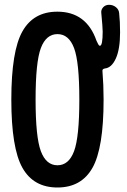

<svg xmlns="http://www.w3.org/2000/svg" viewBox="-20 -790 540 819"><path d="M295.9 -585Q273.4 -644.5 225.1 -644.5Q176.8 -644.5 154.3 -585Q131.8 -525.4 131.8 -365.2Q131.8 -205.1 154.3 -145Q176.8 -85 225.1 -85Q273.4 -85 295.9 -145Q318.4 -205.1 318.4 -365.2Q318.4 -525.4 295.9 -585ZM224.6 -740.2Q348.6 -740.2 391.6 -616.2Q399.4 -598.6 403.3 -595.7Q404.3 -594.7 406.2 -594.7Q418 -594.7 418 -655.3Q418 -671.9 412.1 -734.4Q410.2 -748 419.9 -758.8Q429.7 -769.5 445.3 -769.5Q461.9 -769.5 474.6 -759.3Q487.3 -749 488.3 -733.4Q492.2 -698.2 492.2 -652.3Q492.2 -580.1 474.1 -540.5Q456.1 -501 427.7 -498Q416 -496.1 417 -487.3Q421.9 -427.7 421.9 -365.2Q421.9 -158.2 374.5 -74.2Q327.1 9.8 225.1 9.8Q123 9.8 75.7 -74.2Q28.3 -158.2 28.3 -365.2Q28.3 -572.3 75.7 -656.2Q123 -740.2 224.6 -740.2Z"/></svg>

Font: Rounded-X Mgen+ 2m medium
Style: Regular
Weight: 500
Designer: [Source Han Sans]
Ryoko NISHIZUKA  (kana & ideographs); Paul D. Hunt (Latin, Greek & Cyrillic); Wenlong ZHANG  (bopomofo
Version: Version 1.059.20150602